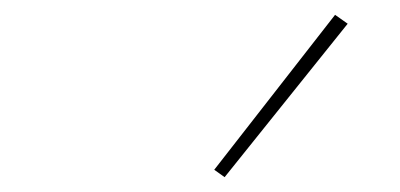

<svg xmlns="http://www.w3.org/2000/svg" viewBox="-20 -800 540 259"><path d="M283 -561 269 -571 432 -780 449 -768Z"/></svg>

Font: Iosevka Thin Oblique
Style: Regular
Weight: 100
Italic angle: -9°
Monospace: yes
Designer: Belleve Invis
Foundry: Belleve Invis
Version: Version 32.5.0; ttfautohint (v1.8.4)